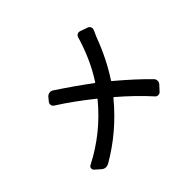

<svg xmlns="http://www.w3.org/2000/svg" viewBox="-162 -1029 1324 1324"><g transform="rotate(-45 500.0 -367.0)"><path d="M698.2 -738.3Q702.1 -752 713.9 -758.8Q720.7 -762.7 728.5 -762.7Q733.4 -762.7 738.3 -760.7L793 -741.2Q805.7 -737.3 811 -724.6Q816.4 -711.9 810.5 -699.2Q800.8 -678.7 789.1 -650.4Q731.4 -495.1 648.4 -369.1Q646.5 -366.2 649.4 -363.3Q775.4 -257.8 865.2 -166Q875 -155.3 875 -140.6Q875 -126 865.2 -115.2L831.1 -78.1Q822.3 -67.4 808.1 -67.4Q793.9 -67.4 785.2 -78.1Q697.3 -175.8 582 -274.4Q579.1 -277.3 576.2 -273.4Q425.8 -90.8 226.6 23.4Q214.8 29.3 203.1 29.3Q200.2 29.3 197.3 29.3Q181.6 27.3 169.9 16.6L130.9 -17.6Q123 -25.4 123 -35.2Q123 -49.8 135.7 -56.6Q342.8 -162.1 492.2 -343.8Q495.1 -346.7 491.2 -349.6Q363.3 -452.1 249 -524.4Q237.3 -532.2 235.4 -545.4Q233.4 -558.6 242.2 -569.3L264.6 -596.7Q274.4 -607.4 289.1 -609.9Q303.7 -612.3 316.4 -604.5Q444.3 -520.5 556.6 -436.5Q559.6 -433.6 562.5 -437.5Q635.7 -548.8 683.6 -690.4Q691.4 -711.9 698.2 -738.3Z"/></g></svg>

Font: Gen Jyuu GothicL Medium
Style: Regular
Weight: 500
Designer: [Source Han Sans]
Ryoko NISHIZUKA  (kana & ideographs); Paul D. Hunt (Latin, Greek & Cyrillic); Wenlong ZHANG  (bopomofo
Version: Version 1.002.20150607